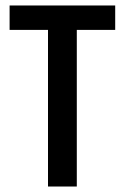

<svg xmlns="http://www.w3.org/2000/svg" viewBox="-20 -680 455 700"><path d="M155 0V-571H15V-660H400V-571H260V0Z"/></svg>

Font: Bricolage Grotesque 12pt Condensed Medium
Style: Regular
Weight: 500
Width: 3
Designer: Mathieu Triay
Foundry: Atelier Triay
Version: Version 1.001; ttfautohint (v1.8.4.7-5d5b);gftools[0.9.33.de